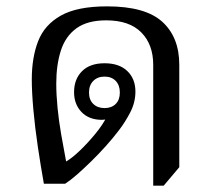

<svg xmlns="http://www.w3.org/2000/svg" viewBox="-20 -578 679 604"><path d="M462 6V-374Q462 -438 424.5 -476Q387 -514 314 -514Q255 -514 220.5 -489Q186 -464 171.5 -419Q157 -374 157 -315Q157 -280 161 -239Q165 -198 172.5 -155Q180 -112 188 -70Q207 -81 231.5 -104.5Q256 -128 279.5 -156.5Q303 -185 316 -211L324 -205Q318 -203 312 -202Q306 -201 301 -201Q260 -201 236.5 -225.5Q213 -250 213 -288Q213 -329 238 -354Q263 -379 309 -379Q355 -379 380.5 -354.5Q406 -330 406 -290Q406 -256 390 -225Q374 -194 354 -168Q335 -143 312.5 -118Q290 -93 267 -70.5Q244 -48 223 -29.5Q202 -11 185 0H118Q108 -56 99 -116.5Q90 -177 85 -232.5Q80 -288 80 -328Q80 -397 100 -448.5Q120 -500 171.5 -529Q223 -558 317 -558Q437 -558 490.5 -509.5Q544 -461 544 -374V-52L495 6ZM309 -238Q331 -238 344 -251Q357 -264 357 -287Q357 -310 344 -323.5Q331 -337 309 -337Q287 -337 273.5 -323.5Q260 -310 260 -287Q260 -264 273.5 -251Q287 -238 309 -238Z"/></svg>

Font: Noto Serif Thai
Style: Regular
Weight: 400
Designer: Monotype Design Team
Foundry: Monotype Imaging Inc.
Version: Version 2.001